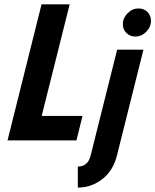

<svg xmlns="http://www.w3.org/2000/svg" viewBox="-20 -645 714 882"><path d="M14.6 0 170.8 -625H300L171.5 -112.5H359L331.2 0ZM337.5 216.7V120.1Q360.4 120.1 375 108Q389.6 95.8 396.5 68.8L518.1 -416.7H638.9L517.4 68.8Q500 138.9 450 177.8Q400 216.7 337.5 216.7ZM601.6 -477.1Q577.8 -477.1 561.1 -493.1Q544.4 -509 544.4 -534Q544.4 -562.6 566.3 -584.4Q588.2 -606.2 616.4 -606.2Q641 -606.2 657.3 -590.1Q673.6 -573.9 673.6 -549.6Q673.6 -520.8 651.7 -499Q629.9 -477.1 601.6 -477.1Z"/></svg>

Font: Afacad
Style: Italic
Weight: 400
Italic angle: -14°
Designer: Kristian Moeller
Foundry: Dicotype
Version: Version 1.000